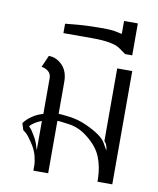

<svg xmlns="http://www.w3.org/2000/svg" viewBox="-84 -818 730 885"><g transform="rotate(10 281.0 -376.0)"><path d="M431.6 -531.2Q431.6 -446.3 431.6 -191.4Q431.6 -191.4 435.5 -186.5Q439.5 -182.6 442.4 -174.8Q447.3 -162.1 447.3 -155.3Q448.2 -149.4 448.2 -149.4Q448.2 -149.4 429.7 -181.6Q412.1 -214.8 335 -250Q293.9 -268.6 252.9 -273.4Q212.9 -278.3 202.1 -278.3Q202.1 -328.1 202.1 -427.7Q202.1 -476.6 174.8 -504.9Q147.5 -533.2 111.3 -533.2Q102.5 -514.6 86.9 -477.5Q100.6 -477.5 117.2 -465.8Q132.8 -454.1 132.8 -432.6Q132.8 -377 132.8 -265.6Q104.5 -257.8 82 -242.2Q59.6 -227.5 44.9 -207Q47.9 -196.3 54.7 -175.8Q54.7 -175.8 67.4 -166Q79.1 -156.2 97.7 -127.9Q118.2 -98.6 126 -69.3Q132.8 -40 132.8 -29.3Q132.8 -19.5 132.8 0Q137.7 0 150.4 0Q163.1 0 202.1 0Q202.1 -61.5 202.1 -245.1Q210.9 -246.1 256.8 -239.3Q302.7 -233.4 343.8 -201.2Q394.5 -162.1 413.1 -116.2Q431.6 -69.3 432.6 -14.6Q432.6 -10.7 432.6 -1Q450.2 -1 502 -1Q502 -133.8 502 -531.2Q484.4 -531.2 431.6 -531.2ZM131.8 -95.7Q131.8 -95.7 125 -117.2Q119.1 -138.7 102.5 -165Q90.8 -184.6 85 -190.4Q78.1 -197.3 78.1 -197.3Q83 -206.1 99.6 -216.8Q115.2 -226.6 131.8 -232.4Q131.8 -186.5 131.8 -95.7Z M489.3 -752Q473.6 -752 424.8 -752Q424.8 -736.3 424.8 -691.4Q408.2 -695.3 386.7 -699.2Q364.3 -702.1 337.9 -702.1Q262.7 -702.1 210.9 -697.3Q159.2 -692.4 159.2 -692.4Q159.2 -677.7 159.2 -648.4Q193.4 -648.4 295.9 -648.4Q388.7 -648.4 422.9 -626Q456.1 -602.5 456.1 -602.5Q467.8 -602.5 489.3 -602.5Q489.3 -640.6 489.3 -752Z"/></g></svg>

Font: BSRU BANSOMDEJ
Style: Regular
Weight: 400
Designer: Wisit Potiwat
Version: Version 1.000;PS 002.000;hotconv 1.0.70;makeotf.lib2.5.58329